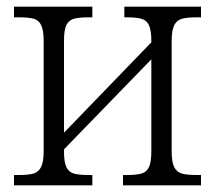

<svg xmlns="http://www.w3.org/2000/svg" viewBox="-20 -556 646 576"><path d="M22 -31H37Q66 -31 81 -35.5Q96 -40 103.5 -55.5Q111 -71 111 -102V-433Q111 -464 104 -479.5Q97 -495 82 -499.5Q67 -504 38 -504H22V-536H257V-504H246Q216 -504 201 -499.5Q186 -495 179 -480.5Q172 -466 172 -434V-158L434 -429V-434Q434 -465 427 -480Q420 -495 405 -499.5Q390 -504 361 -504H353V-536H583V-504H570Q540 -504 525 -499.5Q510 -495 502.5 -480Q495 -465 495 -433V-102Q495 -70 502.5 -55Q510 -40 525 -35.5Q540 -31 570 -31H583V0H349V-31H361Q390 -31 405 -35.5Q420 -40 427 -55Q434 -70 434 -102V-378L172 -108V-102Q172 -70 179 -55Q186 -40 201 -35.5Q216 -31 246 -31H257V0H22Z"/></svg>

Font: Noto Serif NarrowLight
Style: Regular
Weight: 300
Width: 4
Designer: Monotype Design Team
Foundry: Monotype Imaging Inc.
Version: Version 1.001